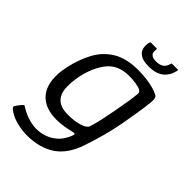

<svg xmlns="http://www.w3.org/2000/svg" viewBox="-230 -712 943 943"><g transform="rotate(45 241.0 -240.5)"><path d="M41 -242Q56 -309 85 -362.5Q114 -416 165.5 -447Q217 -478 298 -478Q336 -478 373 -472Q410 -466 436 -454Q450 -449 453 -439Q456 -429 454 -408Q446 -336 427.5 -236.5Q409 -137 372 -29Q343 57 284.5 96.5Q226 136 137 136Q102 136 63.5 126Q25 116 -4 92Q-8 87 -8.5 83.5Q-9 80 -6 76Q-4 72 0.5 66.5Q5 61 9 55.5Q13 50 16 47Q21 41 24.5 40.5Q28 40 32 44Q46 53 64.5 61.5Q83 70 105 75.5Q127 81 148 81Q177 81 205.5 71Q234 61 258 39Q282 17 297 -21Q297 -23 297.5 -24.5Q298 -26 299 -28Q301 -35 296.5 -36Q292 -37 284 -35Q264 -30 238 -25.5Q212 -21 188 -21Q125 -21 87 -47.5Q49 -74 37.5 -123.5Q26 -173 41 -242ZM116 -250Q106 -200 109 -161Q112 -122 136 -100Q160 -78 209 -78Q231 -78 253.5 -81Q276 -84 295 -91Q307 -95 315.5 -102Q324 -109 326 -117Q335 -145 343 -181.5Q351 -218 358 -256.5Q365 -295 370.5 -328Q376 -361 378 -383Q380 -390 379 -399Q378 -408 368 -413Q357 -419 334 -422.5Q311 -426 286 -426Q212 -426 172.5 -377.5Q133 -329 116 -250ZM321 -526Q274 -526 253.5 -546.5Q233 -567 240 -607Q242 -614 243 -615.5Q244 -617 250 -617H282Q288 -617 289 -616Q290 -615 289 -610Q286 -588 296.5 -578.5Q307 -569 330 -569Q353 -569 368 -578.5Q383 -588 389 -611Q389 -615 391 -616Q393 -617 397 -617H431Q435 -617 436 -615.5Q437 -614 435 -607Q426 -569 398.5 -547.5Q371 -526 321 -526Z"/></g></svg>

Font: Glory
Style: Italic
Weight: 400
Italic angle: -12°
Designer: Robert Leuschke
Foundry: Robert Leuschke
Version: Version 1.011